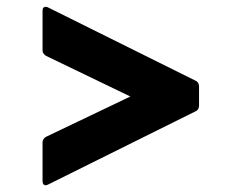

<svg xmlns="http://www.w3.org/2000/svg" viewBox="-20 -596 690 573"><path d="M123 -45 564 -264C571 -267 574 -274 574 -281V-338C574 -345 571 -352 564 -355L123 -574C114 -578 107 -575 107 -564V-446C107 -438 112 -432 118 -429L369 -308L118 -188C112 -185 107 -179 107 -171V-55C107 -47 111 -43 116 -43C118 -43 120 -44 123 -45Z"/></svg>

Font: LINE Seed JP App_OTF Bold
Style: Regular
Weight: 700
Designer: LINE & Fontrix & Fontworks
Version: Version 1.009